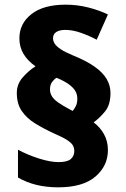

<svg xmlns="http://www.w3.org/2000/svg" viewBox="-20 -790 540 822"><path d="M52 -392Q52 -430 77.5 -459Q103 -488 132 -506Q98 -530 80.5 -559.5Q63 -589 63 -626Q63 -689 114.5 -729.5Q166 -770 261 -770Q311 -770 358 -758Q405 -746 442 -728L394 -620Q362 -637 326.5 -649.5Q291 -662 260 -662Q235 -662 221 -653Q207 -644 207 -626Q207 -615 214 -603.5Q221 -592 239.5 -579.5Q258 -567 292 -553Q349 -530 384.5 -505Q420 -480 436.5 -452Q453 -424 453 -392Q453 -342 430.5 -314Q408 -286 381 -266Q408 -246 425 -216Q442 -186 442 -147Q442 -80 388.5 -34Q335 12 229 12Q179 12 136 1.5Q93 -9 57 -30V-149Q100 -126 148 -111Q196 -96 230 -96Q268 -96 283 -109Q298 -122 298 -143Q298 -157 292 -167.5Q286 -178 268 -190Q250 -202 215 -217Q167 -239 130.5 -261.5Q94 -284 73 -315Q52 -346 52 -392ZM194 -407Q194 -391 202.5 -377.5Q211 -364 229.5 -351Q248 -338 278 -322L291 -315Q298 -323 304.5 -335.5Q311 -348 311 -367Q311 -385 303 -399.5Q295 -414 275.5 -428.5Q256 -443 222 -457Q212 -451 203 -439Q194 -427 194 -407Z"/></svg>

Font: Noto Sans Symbols Black
Style: Regular
Weight: 900
Version: Version 2.002